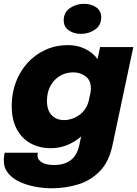

<svg xmlns="http://www.w3.org/2000/svg" viewBox="-36 -784 736 1032"><path d="M237 12.5Q176.5 12.5 129 -13.2Q81.5 -39 54.2 -89.8Q27 -140.5 27 -215Q27 -283 49.2 -342.2Q71.5 -401.5 112.2 -446.2Q153 -491 208.5 -516.2Q264 -541.5 330.5 -541.5Q379 -541.5 420.2 -522Q461.5 -502.5 488.5 -466.5L502 -531H680.5L568.5 -3Q549.5 86.5 500 136.8Q450.5 187 383 207.5Q315.5 228 242.5 228Q198.5 228 153 219.5Q107.5 211 69.2 193.2Q31 175.5 7.8 147Q-15.5 118.5 -15.5 79Q-15.5 66.5 -14 56.2Q-12.5 46 -11 37H167.5Q167 40 166.2 44Q165.5 48 165.5 52Q165.5 74 188.8 88.5Q212 103 255 103Q309 103 343.8 77Q378.5 51 390 -3L400 -50.5Q326.5 12.5 237 12.5ZM216.5 -241.5Q216.5 -190.5 242.2 -164.5Q268 -138.5 308 -138.5Q350 -138.5 387.5 -163.8Q425 -189 440 -238L451.5 -291.5Q452.5 -302 452.5 -309.5Q452.5 -352.5 423.8 -373.8Q395 -395 359 -395Q297 -395 256.8 -352.2Q216.5 -309.5 216.5 -241.5ZM399 -602Q361 -602 333.8 -620.8Q306.5 -639.5 306.5 -674.5Q306.5 -717.5 340 -740.5Q373.5 -763.5 416 -763.5Q453.5 -763.5 480.8 -744.8Q508 -726 508 -691Q508 -648 474.8 -625Q441.5 -602 399 -602Z"/></svg>

Font: Epilogue ExtraBold
Style: Italic
Weight: 800
Italic angle: -12°
Designer: Tyler Finck
Foundry: Etcetera Type Co
Version: Version 2.111; ttfautohint (v1.8.3)